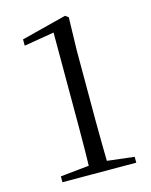

<svg xmlns="http://www.w3.org/2000/svg" viewBox="-112 -811 695 885"><g transform="rotate(-15 235.5 -368.5)"><path d="M75 0V-28L220 -43H292L427 -27V1ZM211 0Q214 -115 214 -230V-677L70 -653V-683L285 -738L300 -727L296 -569V-230Q296 -173 297 -115Q298 -57 299 0Z"/></g></svg>

Font: Noto Serif KR
Style: Regular
Weight: 400
Designer: Ryoko NISHIZUKA  (kana & ideographs); Frank Grießhammer (Latin, Greek & Cyrillic); Wenlong ZHANG  (bopomofo); Sandoll Co
Foundry: Adobe
Version: Version 2.003-H1;hotconv 1.1.1;makeotfexe 2.6.0